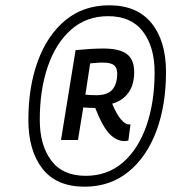

<svg xmlns="http://www.w3.org/2000/svg" viewBox="-20 -913 646 724"><path d="M299 -209Q193 -209 140 -277Q87 -345 87 -461Q87 -586 123 -683.5Q159 -781 227 -837Q295 -893 392 -893Q497 -893 551.5 -825.5Q606 -758 606 -642Q606 -516 569.5 -418.5Q533 -321 464 -265Q395 -209 299 -209ZM303 -250Q385 -250 443 -300Q501 -350 532 -438.5Q563 -527 563 -641Q563 -736 519 -794Q475 -852 388 -852Q306 -852 248.5 -801.5Q191 -751 160.5 -663Q130 -575 130 -461Q130 -366 173 -308Q216 -250 303 -250ZM210 -385 265 -724Q297 -727 322 -728.5Q347 -730 370 -730Q431 -730 458.5 -709Q486 -688 486 -642Q486 -593 464 -563Q442 -533 403 -522Q419 -483 435.5 -463.5Q452 -444 466 -444Q470 -444 472 -444L464 -383Q460 -382 455.5 -381.5Q451 -381 450 -381Q420 -381 394 -407Q368 -433 339 -506Q326 -506 315 -506.5Q304 -507 294 -508L274 -385ZM343 -554Q386 -554 404 -575.5Q422 -597 422 -636Q422 -657 410 -667Q398 -677 368 -677Q354 -677 345 -676Q336 -675 320 -674L302 -556Q315 -555 324 -554.5Q333 -554 343 -554Z"/></svg>

Font: Georama Medium
Style: Italic
Weight: 500
Italic angle: -9°
Designer: Jean-Baptiste Levee
Foundry: Production Type
Version: Version 1.000